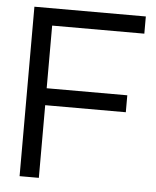

<svg xmlns="http://www.w3.org/2000/svg" viewBox="-49 -702 604 745"><g transform="rotate(5 252.5 -330.0)"><path d="M55 0V-660H489V-593H130V-349H444V-283H130V0Z"/></g></svg>

Font: Bricolage Grotesque 48pt Light
Style: Regular
Weight: 300
Designer: Mathieu Triay
Foundry: Atelier Triay
Version: Version 1.000; ttfautohint (v1.8.4.7-5d5b);gftools[0.9.32]